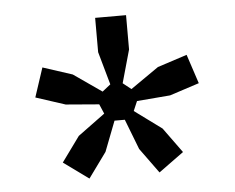

<svg xmlns="http://www.w3.org/2000/svg" viewBox="-41 -847 681 557"><g transform="rotate(-5 300.0 -568.5)"><path d="M125 -390 178 -463 257 -521 245 -549 148 -557 62 -585 90 -670 176 -642 258 -585 282 -604 255 -700V-800H345V-700L318 -604L342 -585L424 -642L510 -670L538 -585L452 -557L355 -549L343 -521L422 -463L475 -390L402 -337L349 -410L315 -498H285L251 -410L198 -337Z"/></g></svg>

Font: Sligoil Micro
Style: Regular
Weight: 400
Designer: Ariel Martín Pérez
Foundry: Igor Stepanchenko
Version: Version 1.001